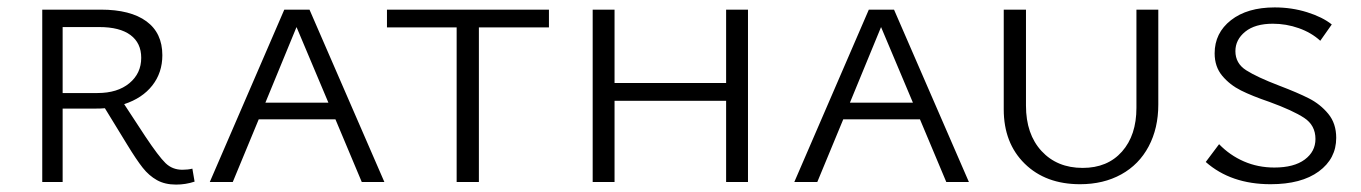

<svg xmlns="http://www.w3.org/2000/svg" viewBox="-20 -491 3672 518"><path d="M505 -1Q481 7 455 7Q425 7 403.5 -5Q382 -17 365 -38.5Q348 -60 323 -101L263 -199Q253 -198 234 -198H149V0H94V-465H252Q332 -465 375 -433.5Q418 -402 418 -342Q418 -295 391 -260.5Q364 -226 315 -210L372 -123Q408 -69 426.5 -51Q445 -33 472 -33Q487 -33 499 -36ZM243 -240Q297 -240 329 -266.5Q361 -293 361 -335Q361 -375 332 -396.5Q303 -418 248 -418H149V-240Z M885 -169H678L608 0H546L747 -465H815L1017 0H956ZM866 -214 780 -418 696 -214Z M1461 -417H1272V0H1212V-417H1024V-465H1461Z M1998 -465V0H1939V-219H1638V0H1579V-465H1638V-267H1939V-465Z M2462 -169H2255L2185 0H2123L2324 -465H2392L2594 0H2533ZM2443 -214 2357 -418 2273 -214Z M2688 -196V-465H2748V-206Q2748 -129 2790 -83.5Q2832 -38 2901 -38Q2968 -38 3007 -82Q3046 -126 3046 -200V-465H3105V-209Q3105 -145 3079 -96Q3053 -47 3005 -20.5Q2957 6 2894 6Q2801 6 2744.5 -49.5Q2688 -105 2688 -196Z M3405 -216Q3358 -232 3328 -247Q3298 -262 3277.5 -286.5Q3257 -311 3257 -347Q3257 -402 3301 -436.5Q3345 -471 3419 -471Q3465 -471 3506.5 -458Q3548 -445 3573 -425L3542 -381Q3518 -403 3484 -415Q3450 -427 3414 -427Q3366 -427 3339.5 -405.5Q3313 -384 3313 -353Q3313 -320 3342 -301.5Q3371 -283 3431 -260Q3481 -241 3511.5 -225.5Q3542 -210 3563.5 -184Q3585 -158 3585 -119Q3585 -63 3538 -28.5Q3491 6 3408 6Q3301 6 3233 -54L3269 -102Q3298 -72 3336 -55.5Q3374 -39 3418 -39Q3471 -39 3500 -60.5Q3529 -82 3529 -116Q3529 -153 3498.5 -173Q3468 -193 3405 -216Z"/></svg>

Font: Ysabeau SC Semilight
Style: Regular
Weight: 300
Designer: Christian Thalmann (Catharsis Fonts)
Version: Version 0.003